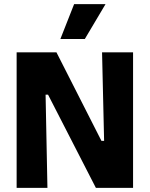

<svg xmlns="http://www.w3.org/2000/svg" viewBox="-20 -915 729 935"><path d="M61 0V-660H255L474 -229H487L477 -660H628V0H447L214 -454H202L211 0ZM393 -725H274L341 -895H494Z"/></svg>

Font: Bricolage Grotesque SemiCondensed ExtraBold
Style: Regular
Weight: 800
Width: 4
Designer: Mathieu Triay
Foundry: Atelier Triay
Version: Version 1.001;gftools[0.9.33.dev8+g029e19f]